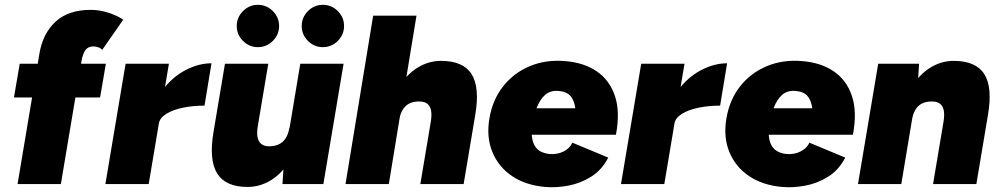

<svg xmlns="http://www.w3.org/2000/svg" viewBox="-20 -765 4161 798"><path d="M53 0 144 -543Q158 -626 211 -675Q264 -724 357 -724Q395 -724 432.5 -711.5Q470 -699 492 -683L405 -558Q397 -566 387 -569Q377 -572 367 -572Q347 -572 335.5 -557.5Q324 -543 318 -507L233 0ZM38 -360 62 -500H420L396 -360Z M418 0 502 -500H682L598 0ZM598 -251Q612 -332 653.5 -388Q695 -444 750 -473Q805 -502 859 -502L830 -326Q783 -326 741 -317.5Q699 -309 671.5 -292Q644 -275 640 -251Z M1154 0 1160 -92 1228 -500H1408L1324 0ZM872 -244 915 -500H1095L1052 -244ZM1052 -244Q1047 -216 1050 -197Q1053 -178 1064.5 -168Q1076 -158 1094 -157Q1132 -156 1154 -175Q1176 -194 1183 -234H1232Q1219 -155 1186 -100Q1153 -45 1107 -16.5Q1061 12 1009 12Q918 12 883 -43.5Q848 -99 867 -214L872 -244ZM1052 -569Q1016 -569 990 -595Q964 -621 964 -657Q964 -693 990 -719Q1016 -745 1052 -745Q1088 -745 1114 -719Q1140 -693 1140 -657Q1140 -621 1114 -595Q1088 -569 1052 -569ZM1322 -569Q1286 -569 1260 -595Q1234 -621 1234 -657Q1234 -693 1260 -719Q1286 -745 1322 -745Q1358 -745 1384 -719Q1410 -693 1410 -657Q1410 -621 1384 -595Q1358 -569 1322 -569Z M1416 0 1531 -700H1711L1596 0ZM1727 0 1770 -256H1950L1907 0ZM1770 -256Q1775 -285 1772 -303.5Q1769 -322 1758 -332Q1747 -342 1728 -343Q1690 -345 1668 -326Q1646 -307 1639 -266H1590Q1603 -345 1636 -400Q1669 -455 1715 -483.5Q1761 -512 1813 -512Q1905 -512 1940 -457Q1975 -402 1955 -286L1950 -256Z M2246 12Q2165 5 2108.5 -33Q2052 -71 2026.5 -133Q2001 -195 2014 -272Q2027 -350 2071 -406Q2115 -462 2182 -490Q2249 -518 2329 -511Q2406 -505 2459.5 -469Q2513 -433 2535.5 -367Q2558 -301 2540 -205H2190Q2192 -177 2202 -160Q2212 -143 2228 -135Q2244 -127 2263 -125Q2296 -122 2322.5 -135.5Q2349 -149 2359 -172L2508 -110Q2482 -59 2437.5 -31Q2393 -3 2342.5 6.5Q2292 16 2246 12ZM2210 -315H2371Q2367 -347 2351.5 -365.5Q2336 -384 2302 -387Q2268 -390 2246 -371Q2224 -352 2210 -315Z M2561 0 2645 -500H2825L2741 0ZM2741 -251Q2755 -332 2796.5 -388Q2838 -444 2893 -473Q2948 -502 3002 -502L2973 -326Q2926 -326 2884 -317.5Q2842 -309 2814.5 -292Q2787 -275 2783 -251Z M3231 12Q3150 5 3093.5 -33Q3037 -71 3011.5 -133Q2986 -195 2999 -272Q3012 -350 3056 -406Q3100 -462 3167 -490Q3234 -518 3314 -511Q3391 -505 3444.5 -469Q3498 -433 3520.5 -367Q3543 -301 3525 -205H3175Q3177 -177 3187 -160Q3197 -143 3213 -135Q3229 -127 3248 -125Q3281 -122 3307.5 -135.5Q3334 -149 3344 -172L3493 -110Q3467 -59 3422.5 -31Q3378 -3 3327.5 6.5Q3277 16 3231 12ZM3195 -315H3356Q3352 -347 3336.5 -365.5Q3321 -384 3287 -387Q3253 -390 3231 -371Q3209 -352 3195 -315Z M3546 0 3630 -500H3800L3794 -408L3726 0ZM3858 0 3901 -256 4086 -286 4038 0ZM3901 -256Q3906 -285 3903 -303.5Q3900 -322 3889 -332Q3878 -342 3859 -343Q3821 -345 3799 -326Q3777 -307 3770 -266H3721Q3734 -345 3767 -400Q3800 -455 3846 -483.5Q3892 -512 3944 -512Q4036 -512 4071 -457Q4106 -402 4086 -286L4081 -256Z"/></svg>

Font: Figtree Black
Style: Italic
Weight: 900
Italic angle: -9.5°
Foundry: Erik Kennedy
Version: Version 2.001;gftools[0.9.30]